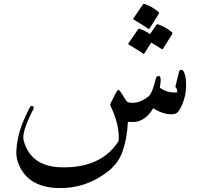

<svg xmlns="http://www.w3.org/2000/svg" viewBox="-20 -729 1032 979"><path d="M893 -363Q896 -373 903 -373Q912 -373 916 -365Q929 -343 929 -297Q929 -225 894 -167Q884 -151 870 -148Q823 -139 761 -177Q715 -96 632 -108Q630 -65 623.5 -28.5Q617 8 606 40Q586 101 532 144Q419 233 279 230Q109 226 68 87Q57 47 72 -25Q87 -98 133 -183Q136 -189 142 -189Q148 -189 151 -185Q154 -180 151 -174Q88 -53 101 -11Q137 119 289 124Q496 130 585 -10Q591 -88 546 -184Q540 -194 543 -200Q554 -223 563 -240.5Q572 -258 579 -268Q583 -274 588 -269Q590 -267 596 -259Q602 -251 610 -237Q627 -208 634 -207Q686 -196 738 -238Q757 -254 775 -330Q776 -337 783 -340Q789 -343 794 -340Q804 -333 795 -282Q834 -253 884 -258Q884 -274 879 -279Q873 -285 875 -291ZM778 -603Q780 -606 786 -605Q806 -598 823.5 -588Q841 -578 857 -564Q861 -560 858 -555L810 -479Q808 -476 801 -481Q798 -483 785.5 -491Q773 -499 751 -512L716 -456Q713 -452 706 -458Q702 -461 685 -472Q668 -483 636 -502Q632 -505 635 -508L684 -580Q686 -583 692 -582Q706 -577 719.5 -570.5Q733 -564 745 -555ZM709 -707Q711 -710 717 -709Q737 -702 754.5 -692Q772 -682 788 -668Q793 -663 790 -659L742 -583Q739 -579 732 -585Q728 -588 711 -599Q694 -610 662 -629Q657 -632 660 -635Z"/></svg>

Font: Amiri
Style: Regular
Weight: 400
Designer: Khaled Hosny
Version: Version 0.114